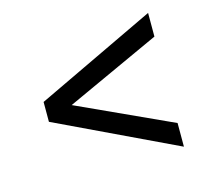

<svg xmlns="http://www.w3.org/2000/svg" viewBox="-74 -585 703 635"><g transform="rotate(-15 277.0 -268.0)"><path d="M72 -234V-302L482 -497V-416L159 -268L482 -120V-39Z"/></g></svg>

Font: Eudoxus Sans
Style: Regular
Weight: 400
Designer: Stijn de Vries
Foundry: tokotype
Version: Version 2.005